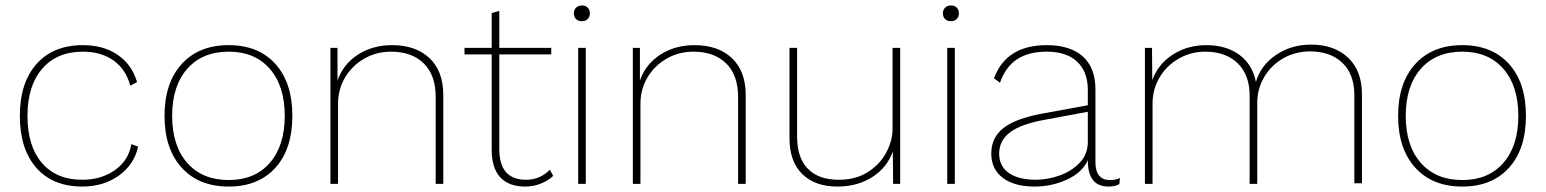

<svg xmlns="http://www.w3.org/2000/svg" viewBox="-20 -676 5684 706"><path d="M484 -374 459 -361Q443 -421 397.5 -453.5Q352 -486 285 -486Q189 -486 135 -423Q81 -360 81 -250Q81 -139 134 -77Q187 -15 283 -15Q352 -15 402.5 -50.5Q453 -86 463 -146L488 -137Q473 -70 416.5 -30Q360 10 283 10Q174 10 113.5 -59Q53 -128 53 -250Q53 -372 114.5 -441Q176 -510 285 -510Q360 -510 412.5 -474.5Q465 -439 484 -374Z M1055 -250Q1055 -128 992.5 -59Q930 10 821 10Q711 10 648 -59.5Q585 -129 585 -250Q585 -371 648 -440.5Q711 -510 821 -510Q930 -510 992.5 -441Q1055 -372 1055 -250ZM613 -250Q613 -140 668.5 -77Q724 -14 821 -14Q917 -14 972 -77Q1027 -140 1027 -250Q1027 -360 972 -423Q917 -486 821 -486Q724 -486 668.5 -423Q613 -360 613 -250Z M1610 -327V0H1582V-320Q1582 -400 1538 -443Q1494 -486 1418 -486Q1364 -486 1319.5 -460.5Q1275 -435 1249 -391.5Q1223 -348 1223 -294V0H1195V-500H1221V-380Q1242 -440 1296 -475Q1350 -510 1422 -510Q1509 -510 1559.5 -462Q1610 -414 1610 -327Z M2014 -29Q1996 -12 1969 -1Q1942 10 1911 10Q1851 10 1819.5 -24Q1788 -58 1788 -126V-476H1688V-500H1788V-628L1816 -636V-500H2007V-476H1816V-128Q1816 -15 1914 -15Q1966 -15 2002 -52Z M2090 -627Q2090 -640 2098.5 -648Q2107 -656 2120 -656Q2133 -656 2141 -648Q2149 -640 2149 -627Q2149 -614 2141 -606Q2133 -598 2120 -598Q2106 -598 2098 -606Q2090 -614 2090 -627ZM2134 0H2106V-500H2134Z M2722 -327V0H2694V-320Q2694 -400 2650 -443Q2606 -486 2530 -486Q2476 -486 2431.5 -460.5Q2387 -435 2361 -391.5Q2335 -348 2335 -294V0H2307V-500H2333V-380Q2354 -440 2408 -475Q2462 -510 2534 -510Q2621 -510 2671.5 -462Q2722 -414 2722 -327Z M3290 -500V0H3264L3263 -119Q3242 -60 3187.5 -25Q3133 10 3059 10Q2977 10 2930 -36Q2883 -82 2883 -168V-500H2911V-174Q2911 -96 2950.5 -55.5Q2990 -15 3064 -15Q3127 -15 3171.5 -43.5Q3216 -72 3239 -115.5Q3262 -159 3262 -202V-500Z M3447 -627Q3447 -640 3455.5 -648Q3464 -656 3477 -656Q3490 -656 3498 -648Q3506 -640 3506 -627Q3506 -614 3498 -606Q3490 -598 3477 -598Q3463 -598 3455 -606Q3447 -614 3447 -627ZM3491 0H3463V-500H3491Z M4098 -22 4096 1Q4081 10 4056 10Q3980 10 3980 -86V-87Q3959 -41 3903 -15.5Q3847 10 3784 10Q3710 10 3667.5 -22Q3625 -54 3625 -111Q3625 -170 3669.5 -205Q3714 -240 3811 -258L3980 -289V-345Q3980 -412 3941 -449Q3902 -486 3829 -486Q3763 -486 3720.5 -458.5Q3678 -431 3657 -372L3635 -388Q3680 -510 3829 -510Q3915 -510 3961.5 -468.5Q4008 -427 4008 -347V-79Q4008 -47 4021.5 -30.5Q4035 -14 4060 -14Q4086 -14 4098 -22ZM3980 -154V-265L3824 -236Q3734 -220 3694 -189.5Q3654 -159 3654 -111Q3654 -65 3689.5 -40Q3725 -15 3789 -15Q3831 -15 3875.5 -30.5Q3920 -46 3950 -77.5Q3980 -109 3980 -154Z M4988 -329V-2H4960V-326Q4960 -403 4916 -445Q4872 -487 4797 -487Q4743 -487 4698.5 -461.5Q4654 -436 4628.5 -392.5Q4603 -349 4603 -298V0H4575V-324Q4575 -401 4531 -443.5Q4487 -486 4412 -486Q4359 -486 4314.5 -460.5Q4270 -435 4244 -391.5Q4218 -348 4218 -295V0H4190V-500H4216L4217 -381Q4238 -440 4292 -475Q4346 -510 4416 -510Q4488 -510 4536.5 -475Q4585 -440 4598 -375Q4616 -436 4672 -474Q4728 -512 4801 -512Q4886 -512 4937 -464Q4988 -416 4988 -329Z M5591 -250Q5591 -128 5528.5 -59Q5466 10 5357 10Q5247 10 5184 -59.5Q5121 -129 5121 -250Q5121 -371 5184 -440.5Q5247 -510 5357 -510Q5466 -510 5528.5 -441Q5591 -372 5591 -250ZM5149 -250Q5149 -140 5204.5 -77Q5260 -14 5357 -14Q5453 -14 5508 -77Q5563 -140 5563 -250Q5563 -360 5508 -423Q5453 -486 5357 -486Q5260 -486 5204.5 -423Q5149 -360 5149 -250Z"/></svg>

Font: Work Sans ExtraLight
Style: Regular
Weight: 280
Designer: Wei Huang
Foundry: Wei Huang
Version: Version 1.500